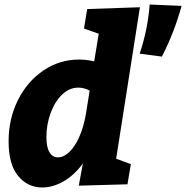

<svg xmlns="http://www.w3.org/2000/svg" viewBox="-20 -814 822 848"><path d="M598 -782 493 -113 558 -89 543 0 328 6 346 -92Q309 -41 261.5 -13.5Q214 14 167 14Q102 14 60 -37Q18 -88 18 -190Q18 -289 59 -371.5Q100 -454 171.5 -502.5Q243 -551 329 -551Q361 -551 396 -543L416 -665L351 -688L365 -774ZM359 -308 376 -414Q351 -427 326 -427Q286 -427 254 -396Q222 -365 203.5 -314.5Q185 -264 185 -209Q185 -164 198.5 -141.5Q212 -119 236 -119Q261 -119 285.5 -142Q310 -165 329.5 -208Q349 -251 359 -308ZM597 -577Q633 -685 641 -794L782 -788Q750 -671 695 -564Z"/></svg>

Font: Bitter Pro ExtraBold
Style: Italic
Weight: 800
Italic angle: -9°
Designer: Sol Matas, and Bitter project Authors
Foundry: Sol Matas
Version: Version 1.010